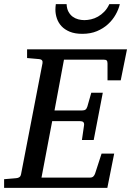

<svg xmlns="http://www.w3.org/2000/svg" viewBox="-35 -910 635 930"><path d="M549.8 -521H485.8V-602.1Q485.8 -612.8 481.9 -616.9Q478 -621.1 466.8 -621.1H274.9L229 -375H362.8Q373.5 -375 379.2 -379.2Q384.8 -383.3 388.2 -394L407.2 -460.9H462.9L418.9 -231.9H361.8L372.1 -303.2Q375 -323.2 353 -323.2H217.8L166 -49.8H400.9Q411.6 -49.8 417.2 -55.4Q422.9 -61 425.8 -69.8L457 -166H518.1L484.9 0H-15.1V-42L43 -46.9Q64 -48.3 66.9 -65.9L170.9 -604Q172.4 -612.3 168.5 -617.7Q164.6 -623 151.9 -624L96.2 -628.9V-670.9H580.1ZM545.4 -890.1Q539.6 -864.7 525.1 -839.1Q510.7 -813.5 488 -792.7Q465.3 -772 434.3 -759Q403.3 -746.1 363.8 -746.1Q328.1 -746.1 303.2 -756.3Q278.3 -766.6 262.9 -783.2Q247.6 -799.8 240.5 -820.8Q233.4 -841.8 233.4 -863.3Q233.4 -869.1 233.9 -876Q234.4 -882.8 235.4 -890.1H287.6Q288.6 -868.2 296.6 -853.3Q304.7 -838.4 316.9 -829.3Q329.1 -820.3 344 -816.4Q358.9 -812.5 373.5 -812.5Q388.7 -812.5 406 -816.4Q423.3 -820.3 439.7 -829.6Q456.1 -838.9 470.5 -853.8Q484.9 -868.7 494.6 -890.1Z"/></svg>

Font: Charis SIL
Style: Italic
Weight: 400
Italic angle: -11°
Foundry: SIL International
Version: Version 4.112